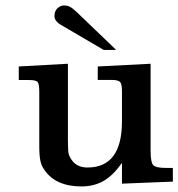

<svg xmlns="http://www.w3.org/2000/svg" viewBox="-20 -666 654 704"><path d="M613.8 0H612.8H611.3L429.7 7.3H428.7H427.2V6.3V4.9V-68.8Q396.5 -24.9 362.8 -4.4Q326.2 17.6 279.3 17.6Q184.6 17.6 143.6 -42Q131.8 -57.6 127.9 -77.1Q124 -96.2 124 -132.3V-329.1Q124 -358.4 117.7 -365.7Q111.3 -372.6 86.4 -372.6H51.3H49.8H48.8V-374V-375V-419.9V-421.4V-422.4H49.8H51.3L226.1 -432.1H227.5H229V-431.2V-429.7V-153.3Q229 -116.2 231.4 -103.5Q234.4 -91.3 243.2 -79.1Q262.2 -51.8 300.8 -51.8Q427.2 -51.8 427.2 -221.2V-330.6Q427.2 -357.9 420.4 -365.2Q413.6 -373 389.2 -373H340.8H339.8H338.4V-374V-375V-419.9V-421.4V-422.4H339.8H340.8L529.8 -432.1H530.8H532.2V-431.2V-429.7V-113.8Q532.2 -71.3 541.5 -61Q550.8 -50.3 587.9 -50.3H611.3H612.3H613.8V-48.8V-47.9V-2.4V-1.5ZM405.8 -482.9H402.3H399.4H360.8H360.4L359.4 -483.4L206.1 -573.2Q179.7 -587.9 179.7 -606.9Q179.7 -625.5 190.7 -635.7Q201.7 -646 214.8 -646Q227.5 -646 238.3 -640.1Q248.5 -634.3 266.1 -617.2L401.4 -487.3L403.3 -484.9Z"/></svg>

Font: RIT Rachana
Style: Bold
Weight: 700
Designer: Hussain KH
Version: 1.5.2